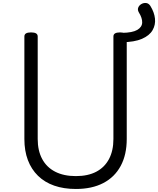

<svg xmlns="http://www.w3.org/2000/svg" viewBox="-20 -1229 1044 1268"><path d="M973 -1190Q999 -1148 1003.5 -1106.5Q1008 -1065 987.5 -1029.5Q967 -994 917.5 -972.5Q868 -951 786 -950V-1012Q855 -1013 886.5 -1031.5Q918 -1050 919 -1080Q920 -1110 897 -1147Q887 -1164 893 -1179Q899 -1194 914 -1202.5Q929 -1211 945.5 -1209Q962 -1207 973 -1190ZM481 19Q401 19 338 -3Q275 -25 231 -68Q187 -111 164 -172Q141 -233 141 -311V-988Q141 -1002 152 -1008.5Q163 -1015 185 -1015Q207 -1015 218 -1008.5Q229 -1002 229 -988V-311Q229 -234 258.5 -179Q288 -124 344.5 -95Q401 -66 481 -66Q561 -66 616 -95Q671 -124 700 -179Q729 -234 729 -311V-988Q729 -1002 740 -1008.5Q751 -1015 773 -1015Q817 -1015 817 -988V-311Q817 -207 777 -133Q737 -59 662 -20Q587 19 481 19Z"/></svg>

Font: Playwrite ES Deco
Style: Regular
Weight: 400
Designer: Veronika Burian, José Scaglione
Foundry: TypeTogether
Version: Version 1.002